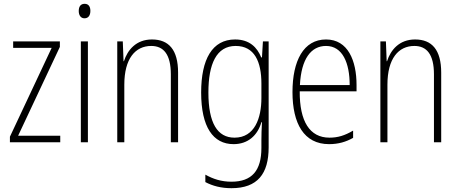

<svg xmlns="http://www.w3.org/2000/svg" viewBox="-20 -746 2406 1007"><path d="M296 0V-34H75L294 -500V-529H49V-495H251L32 -29V0Z M424 -726C401 -726 393 -709 393 -688C393 -667 403 -650 423 -650C444 -650 454 -666 454 -689C454 -709 446 -726 424 -726ZM441 -529H404V0H441Z M777 -539C694 -539 649 -484 630 -425H628L624 -529H595V0H632V-302C632 -439 690 -505 773 -505C838 -505 876 -461 876 -356V0H914V-365C914 -485 865 -539 777 -539Z M1213 -539C1093 -539 1035 -435 1035 -261C1035 -79 1098 10 1205 10C1281 10 1331 -36 1351 -105H1354C1352 -67 1351 -41 1351 -10V30C1351 149 1301 207 1194 207C1141 207 1098 193 1057 170V209C1095 229 1139 241 1194 241C1331 241 1389 165 1389 27V-529H1359L1354 -445H1350C1329 -497 1289 -539 1213 -539ZM1216 -505C1315 -505 1351 -422 1351 -308V-232C1351 -127 1316 -24 1210 -24C1120 -24 1073 -101 1073 -261C1073 -410 1115 -505 1216 -505Z M1690 -539C1572 -539 1514 -427 1514 -263C1514 -98 1574 10 1706 10C1755 10 1795 -2 1832 -23V-61C1788 -35 1752 -24 1708 -24C1604 -24 1551 -110 1552 -267H1850V-300C1850 -428 1805 -539 1690 -539ZM1690 -505C1777 -505 1814 -415 1814 -300H1553C1560 -437 1611 -505 1690 -505Z M2157 -539C2074 -539 2029 -484 2010 -425H2008L2004 -529H1975V0H2012V-302C2012 -439 2070 -505 2153 -505C2218 -505 2256 -461 2256 -356V0H2294V-365C2294 -485 2245 -539 2157 -539Z"/></svg>

Font: Noto Sans Gujarati Condensed ExtraLight
Style: Regular
Weight: 200
Width: 3
Designer: Jelle Bosma - Monotype Design Team, Universal Thirst
Foundry: Monotype Imaging Inc.
Version: Version 2.106